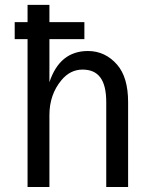

<svg xmlns="http://www.w3.org/2000/svg" viewBox="-20 -752 626 772"><path d="M90.8 0V-594.7H39.1V-663.1H90.8V-732.4H178.7V-663.1H319.3V-594.7H178.7V-421.4Q220.2 -546.9 333.5 -546.9Q402.8 -546.9 450.7 -492.2Q495.1 -441.4 495.1 -341.3V0H407.2V-341.3Q407.2 -410.2 382.3 -441.9Q358.9 -472.2 312 -472.2Q262.7 -472.2 227.5 -430.2Q178.7 -372.1 178.7 -289.1V0Z"/></svg>

Font: Consola Mono
Style: Book
Weight: 400
Monospace: yes
Version: Version 2.001